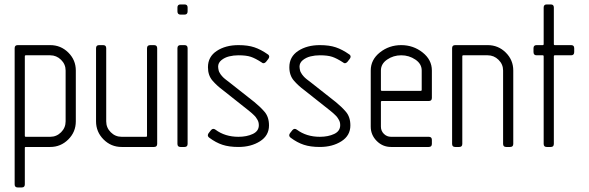

<svg xmlns="http://www.w3.org/2000/svg" viewBox="-20 -656 2628 857"><path d="M204.1 -454.6Q251.5 -454.6 284.9 -421.4Q318.4 -388.2 318.4 -341.3V-114.3Q318.4 -66.9 284.7 -33.4Q251 0 204.1 0H95.2Q90.8 0 90.8 2.9V167Q90.8 180.7 77.1 180.7H59.1Q45.4 180.7 45.4 167V-440.9Q45.4 -454.6 59.1 -454.6ZM272.9 -341.3Q272.9 -369.1 252.4 -389.2Q231.9 -409.2 204.1 -409.2H95.2Q90.8 -409.2 90.8 -404.8V-49.8Q90.8 -45.4 95.2 -45.4H204.1Q232.4 -45.4 252.7 -65.7Q272.9 -85.9 272.9 -114.3Z M454.1 -114.3Q454.1 -85.9 474.4 -65.7Q494.6 -45.4 522.9 -45.4H631.8Q636.2 -45.4 636.2 -49.8V-440.9Q636.2 -454.6 650.9 -454.6H667.5Q681.6 -454.6 681.6 -440.9V-13.7Q681.6 0 667.5 0H522.9Q475.6 0 442.1 -33.7Q408.7 -67.4 408.7 -114.3V-440.9Q408.7 -454.6 422.4 -454.6H440.4Q454.1 -454.6 454.1 -440.9Z M817.4 -622.6V-605.5Q817.4 -590.8 803.7 -590.8H785.6Q772 -590.8 772 -605.5V-622.6Q772 -636.2 785.6 -636.2H803.7Q817.4 -636.2 817.4 -622.6ZM817.4 -440.9V-13.7Q817.4 0 803.7 0H785.6Q772 0 772 -13.7V-440.9Q772 -454.6 785.6 -454.6H803.7Q817.4 -454.6 817.4 -440.9Z M1044.4 -454.6Q1086.4 -454.6 1115.5 -444.8Q1144.5 -435.1 1175.8 -413.1Q1181.6 -409.2 1181.6 -402.8Q1181.6 -398.4 1177.7 -393.1L1167 -379.4Q1156.7 -369.1 1147.9 -377.4Q1120.1 -395.5 1099.9 -402.3Q1079.6 -409.2 1044.4 -409.2Q1022.5 -409.2 1002.7 -404.3Q982.9 -399.4 968.3 -387.5Q953.6 -375.5 953.6 -358.4Q953.6 -353.5 954.6 -348.6Q955.6 -343.8 956.5 -339.8Q957.5 -335.9 960.4 -331.3Q963.4 -326.7 964.8 -324Q966.3 -321.3 970.5 -316.9Q974.6 -312.5 976.1 -310.8Q977.5 -309.1 982.7 -304.9Q987.8 -300.8 989 -299.8Q990.2 -298.8 996.1 -294.4Q1002 -290 1002.4 -289.6L1115.2 -200.7Q1141.1 -179.7 1160.2 -157.7Q1180.7 -134.3 1180.7 -96.2Q1180.7 -50.8 1140.6 -25.4Q1100.6 0 1044.4 0Q1002.4 0 972.9 -9.8Q943.4 -19.5 914.6 -41Q907.7 -45.9 907.7 -52.2Q907.7 -56.6 911.1 -61.5L921.9 -75.2Q930.7 -85.4 941.9 -77.1Q984.4 -45.4 1044.4 -45.4Q1081.5 -45.4 1108.4 -58.1Q1135.3 -70.8 1135.3 -97.2Q1135.3 -103.5 1133.8 -109.9Q1132.3 -116.2 1128.7 -122.1Q1125 -127.9 1122.3 -132.1Q1119.6 -136.2 1113.3 -142.1Q1106.9 -147.9 1104.5 -150.4Q1102.1 -152.8 1095 -158.4Q1087.9 -164.1 1086.9 -165L974.6 -253.9Q948.2 -273.4 928.7 -295.9Q908.2 -319.3 908.2 -356Q908.2 -402.8 947.5 -428.7Q986.8 -454.6 1044.4 -454.6Z M1407.7 -454.6Q1449.7 -454.6 1478.8 -444.8Q1507.8 -435.1 1539.1 -413.1Q1544.9 -409.2 1544.9 -402.8Q1544.9 -398.4 1541 -393.1L1530.3 -379.4Q1520 -369.1 1511.2 -377.4Q1483.4 -395.5 1463.1 -402.3Q1442.9 -409.2 1407.7 -409.2Q1385.7 -409.2 1366 -404.3Q1346.2 -399.4 1331.5 -387.5Q1316.9 -375.5 1316.9 -358.4Q1316.9 -353.5 1317.9 -348.6Q1318.8 -343.8 1319.8 -339.8Q1320.8 -335.9 1323.7 -331.3Q1326.7 -326.7 1328.1 -324Q1329.6 -321.3 1333.7 -316.9Q1337.9 -312.5 1339.4 -310.8Q1340.8 -309.1 1345.9 -304.9Q1351.1 -300.8 1352.3 -299.8Q1353.5 -298.8 1359.4 -294.4Q1365.2 -290 1365.7 -289.6L1478.5 -200.7Q1504.4 -179.7 1523.4 -157.7Q1543.9 -134.3 1543.9 -96.2Q1543.9 -50.8 1503.9 -25.4Q1463.9 0 1407.7 0Q1365.7 0 1336.2 -9.8Q1306.6 -19.5 1277.8 -41Q1271 -45.9 1271 -52.2Q1271 -56.6 1274.4 -61.5L1285.2 -75.2Q1293.9 -85.4 1305.2 -77.1Q1347.7 -45.4 1407.7 -45.4Q1444.8 -45.4 1471.7 -58.1Q1498.5 -70.8 1498.5 -97.2Q1498.5 -103.5 1497.1 -109.9Q1495.6 -116.2 1491.9 -122.1Q1488.3 -127.9 1485.6 -132.1Q1482.9 -136.2 1476.6 -142.1Q1470.2 -147.9 1467.8 -150.4Q1465.3 -152.8 1458.3 -158.4Q1451.2 -164.1 1450.2 -165L1337.9 -253.9Q1311.5 -273.4 1292 -295.9Q1271.5 -319.3 1271.5 -356Q1271.5 -402.8 1310.8 -428.7Q1350.1 -454.6 1407.7 -454.6Z M1771 -409.2Q1735.8 -409.2 1708 -390.1Q1680.2 -371.1 1680.2 -341.3V-254.9Q1680.2 -250.5 1684.6 -250.5H1857.9Q1862.3 -250.5 1862.3 -254.9V-341.3Q1862.3 -371.1 1834 -390.1Q1805.7 -409.2 1771 -409.2ZM1771 -454.6Q1824.7 -454.6 1866.2 -421.9Q1907.7 -389.2 1907.7 -341.3V-218.8Q1907.7 -205.1 1893.6 -205.1H1684.6Q1680.2 -205.1 1680.2 -200.7V-90.8Q1680.2 -71.8 1693.4 -58.6Q1706.5 -45.4 1725.6 -45.4H1893.6Q1907.7 -45.4 1907.7 -31.7V-13.7Q1907.7 0 1893.6 0H1725.6Q1688 0 1661.4 -26.9Q1634.8 -53.7 1634.8 -90.8V-341.3Q1634.8 -389.6 1675.8 -422.1Q1716.8 -454.6 1771 -454.6Z M2156.7 -454.6Q2204.1 -454.6 2237.5 -421.4Q2271 -388.2 2271 -341.3V-13.7Q2271 0 2256.8 0H2239.3Q2225.6 0 2225.6 -13.7V-341.3Q2225.6 -369.1 2205.1 -389.2Q2184.6 -409.2 2156.7 -409.2H2047.9Q2043.5 -409.2 2043.5 -404.8V-13.7Q2043.5 0 2029.8 0H2011.7Q1998 0 1998 -13.7V-440.9Q1998 -454.6 2011.7 -454.6Z M2375 -454.6H2402.8Q2406.7 -454.6 2406.7 -459V-622.6Q2406.7 -636.2 2420.4 -636.2H2438.5Q2452.1 -636.2 2452.1 -622.6V-459Q2452.1 -454.6 2456.5 -454.6H2529.3Q2543 -454.6 2543 -440.9V-423.8Q2543 -409.2 2529.3 -409.2H2456.5Q2452.1 -409.2 2452.1 -404.8V-13.7Q2452.1 0 2438.5 0H2420.4Q2406.7 0 2406.7 -13.7V-404.8Q2406.7 -409.2 2402.8 -409.2H2375Q2361.3 -409.2 2361.3 -423.8V-440.9Q2361.3 -454.6 2375 -454.6Z"/></svg>

Font: GOSTRUS
Style: type A
Weight: 200
Designer: Юрий и Татьяна Кривогуз
Version: Version 01.0